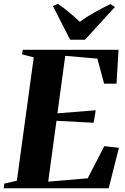

<svg xmlns="http://www.w3.org/2000/svg" viewBox="-38 -1010 673 1030"><path d="M-18.5 0 -15 -25 52.5 -40.5 143 -702 80.5 -718.5 84 -743H598L587 -561H520.5L484.5 -695.5L312 -710.5L270 -402L475.5 -418.5L464.5 -351.5L265 -362L220.5 -35.5L432.5 -53.5L521.5 -226L600 -217L545 0ZM338 -797 246 -977.5 272.5 -990Q304.5 -967.5 334.5 -942.5Q364.5 -917.5 390 -893Q426.5 -920 469.5 -943.8Q512.5 -967.5 554 -988L578.5 -972.5L418 -797Z"/></svg>

Font: Merriweather 120pt ExtraBold
Style: Italic
Weight: 800
Italic angle: -7.8°
Version: Version 2.101